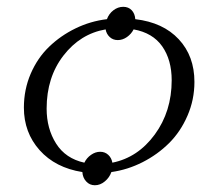

<svg xmlns="http://www.w3.org/2000/svg" viewBox="-20 -506 623 569"><path d="M50.8 -187Q50.8 -240.7 71 -287.6Q91.3 -334.5 125.5 -367.4Q159.7 -400.4 203.9 -421.9Q248 -443.4 296.9 -449.2Q302.7 -465.3 316.2 -475.6Q329.6 -485.8 345.2 -485.8Q360.8 -485.8 370.4 -475.6Q379.9 -465.3 380.9 -449.2Q463.4 -439.5 509.8 -389.6Q556.2 -339.8 556.2 -263.2Q556.2 -210.4 535.6 -163.1Q515.1 -115.7 481 -81.8Q446.8 -47.9 402.6 -25.4Q358.4 -2.9 310.1 3.9Q304.2 20.5 290.5 31.7Q276.9 43 261.2 43Q245.6 43 235.4 31.7Q225.1 20.5 224.1 3.9Q144 -8.8 97.4 -61Q50.8 -113.3 50.8 -187ZM118.2 -184.1Q118.2 -125 146.2 -80.6Q174.3 -36.1 230 -23.9Q236.8 -38.1 249.8 -47.1Q262.7 -56.2 276.9 -56.2Q291 -56.2 300.8 -47.1Q310.5 -38.1 313 -23.9Q388.7 -39.1 438.7 -107.4Q488.8 -175.8 488.8 -268.1Q488.8 -328.6 460.7 -368.7Q432.6 -408.7 376 -418.9Q369.1 -405.3 356.2 -396.2Q343.3 -387.2 329.1 -387.2Q314.9 -387.2 305.2 -396.2Q295.4 -405.3 293 -418.9Q217.8 -405.8 168 -341.3Q118.2 -276.9 118.2 -184.1Z"/></svg>

Font: Dihjauti S
Style: Italic
Weight: 400
Italic angle: -9°
Designer: T. Christopher White
Version: Version 3.0.0